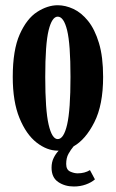

<svg xmlns="http://www.w3.org/2000/svg" viewBox="-20 -550 432 715"><path d="M195 11Q155 11 116.2 -19.2Q77.5 -49.5 52.5 -110.5Q27.5 -171.5 27.5 -263.5Q27.5 -364 53.5 -422.2Q79.5 -480.5 118.2 -505.5Q157 -530.5 195 -530.5Q223.5 -530.5 253.2 -516.8Q283 -503 308 -472Q333 -441 348.5 -389.8Q364 -338.5 364 -263.5Q364 -159 331.2 -94.5Q298.5 -30 254 -5Q243.5 7.5 235 22.8Q226.5 38 226.5 60.5Q226.5 82 241.2 88.8Q256 95.5 269 95.5Q295.5 95.5 315 83.5L333.5 118Q320.5 129.5 299.8 137Q279 144.5 255 144.5Q221.5 144.5 196.8 127.8Q172 111 172 74.5Q172 54 179.8 38.2Q187.5 22.5 198.5 11Q197 11 195 11ZM195 -32Q217.5 -32 230 -86.2Q242.5 -140.5 242.5 -263.5Q242.5 -386 230 -437Q217.5 -488 195 -488Q173.5 -488 161 -437Q148.5 -386 148.5 -263.5Q148.5 -140.5 161 -86.2Q173.5 -32 195 -32Z"/></svg>

Font: Imbue 10pt
Style: Bold
Weight: 700
Designer: Tyler Finck
Foundry: Etcetera Type Company
Version: Version 1.102; ttfautohint (v1.8.3)